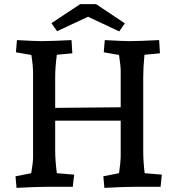

<svg xmlns="http://www.w3.org/2000/svg" viewBox="-20 -904 858 929"><path d="M480 -51 556 -66Q564 -124 564 -144V-320H247V-174Q247 -128 255 -66L339 -59L332 0H199Q155 0 60 5L55 -51L131 -66Q140 -116 140 -144V-561Q140 -582 132 -638L57 -651L62 -710Q152 -705 178 -705Q228 -705 326 -710L330 -646L255 -639Q247 -577 247 -531V-382L564 -385V-561Q564 -584 556 -638L482 -651L487 -710Q580 -705 603 -705Q652 -705 750 -710L754 -646L679 -639Q673 -577 673 -531V-174Q673 -122 680 -66L763 -59L757 0H624Q580 0 485 5ZM406 -823 256 -753 229 -792 368 -884H445L584 -791L557 -752Z"/></svg>

Font: Andada Pro SemiBold
Style: Regular
Weight: 600
Designer: Carolina Giovagnoli
Foundry: Huerta Tipografica
Version: Version 3.005